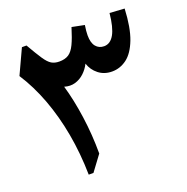

<svg xmlns="http://www.w3.org/2000/svg" viewBox="-140 -931 1033 1062"><g transform="rotate(-20 376.5 -400.5)"><path d="M617.3 -800.9Q609.2 -718.4 586.6 -678.3Q563.9 -638.3 527 -638.3Q497.1 -638.3 479 -660Q460.9 -681.8 460.9 -726.1Q460.9 -737.3 462.3 -753Q463.7 -768.8 466.5 -785.2L393.1 -799.9Q374.8 -739.9 358.4 -705.7Q342 -671.5 320.6 -657.4Q299.1 -643.4 265.2 -643.4Q238.4 -643.4 219.6 -654.7Q200.7 -666.1 179.7 -697.6Q158.7 -729 124.2 -789H97.3L29.8 -643.5Q83.5 -560.8 121.4 -459.3Q159.3 -357.7 180.3 -242Q201.2 -126.2 203.4 0H231.2L298 -90Q298 -200.5 282.8 -308.2Q267.7 -415.9 242 -503.5Q275.5 -493.4 305.3 -502Q335.1 -510.7 358.6 -532.5Q382.2 -554.4 396.4 -583.2Q409.4 -543.2 442.3 -517.5Q475.1 -491.7 521.3 -491.7Q568.6 -491.7 608.2 -521.4Q647.7 -551.1 673.4 -617.8Q699 -684.5 704.3 -795.4Z"/></g></svg>

Font: Pinar-VF-FD
Style: Regular
Weight: 300
Designer: Amin Abedi
Version: Version 3.0